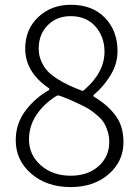

<svg xmlns="http://www.w3.org/2000/svg" viewBox="-20 -759 574 792"><path d="M271.5 12.7Q172.9 12.7 108.9 -42.5Q44.9 -97.7 44.9 -180.7Q44.9 -249 85 -302.2Q125 -355.5 182.6 -387.7Q183.6 -388.7 183.6 -390.6Q183.6 -392.6 182.6 -394.5Q84 -460.9 84 -558.6Q84 -637.7 137.7 -688.5Q191.4 -739.3 272.5 -739.3Q361.3 -739.3 413.1 -685.5Q464.8 -631.8 464.8 -547.9Q464.8 -495.1 435.1 -447.3Q405.3 -399.4 367.2 -368.2Q365.2 -367.2 365.2 -364.7Q365.2 -362.3 367.2 -360.4Q422.9 -327.1 456.1 -283.2Q489.3 -239.3 489.3 -171.9Q489.3 -93.8 428.2 -40.5Q367.2 12.7 271.5 12.7ZM315.4 -385.7Q322.3 -382.8 327.1 -387.7Q411.1 -460 411.1 -545.9Q411.1 -607.4 373.5 -649.9Q335.9 -692.4 271.5 -692.4Q213.9 -692.4 176.8 -654.8Q139.6 -617.2 139.6 -558.6Q139.6 -531.2 149.9 -507.3Q160.2 -483.4 175.3 -466.8Q190.4 -450.2 215.8 -434.1Q241.2 -418 262.2 -408.2Q283.2 -398.4 315.4 -385.7ZM271.5 -34.2Q342.8 -34.2 386.7 -73.7Q430.7 -113.3 430.7 -172.9Q430.7 -195.3 424.8 -215.3Q418.9 -235.4 409.7 -251Q400.4 -266.6 383.3 -281.2Q366.2 -295.9 352.1 -305.7Q337.9 -315.4 313 -327.1Q288.1 -338.9 271.5 -346.2Q254.9 -353.5 225.6 -364.3Q222.7 -365.2 220.7 -365.2Q216.8 -365.2 212.9 -363.3Q161.1 -331.1 130.4 -285.2Q99.6 -239.3 99.6 -183.6Q99.6 -120.1 148.4 -77.1Q197.3 -34.2 271.5 -34.2Z"/></svg>

Font: Gen Jyuu Gothic Light
Style: Regular
Weight: 200
Designer: [Source Han Sans]
Ryoko NISHIZUKA  (kana & ideographs); Paul D. Hunt (Latin, Greek & Cyrillic); Wenlong ZHANG  (bopomofo
Version: Version 1.002.20150607